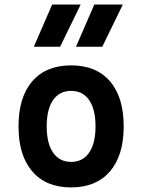

<svg xmlns="http://www.w3.org/2000/svg" viewBox="-20 -815 626 845"><path d="M293 9.8Q182.6 9.8 122.1 -60.5Q61.5 -130.9 61.5 -258.8Q61.5 -387.2 122.1 -457.3Q182.6 -527.3 293 -527.3Q403.3 -527.3 463.9 -457.3Q524.4 -387.2 524.4 -258.8Q524.4 -130.9 463.9 -60.5Q403.3 9.8 293 9.8ZM293 -102.5Q344.2 -102.5 372.3 -143.3Q400.4 -184.1 400.4 -258.8Q400.4 -334 372.3 -374.5Q344.2 -415 293 -415Q241.7 -415 213.6 -374.5Q185.5 -334 185.5 -258.8Q185.5 -184.1 213.6 -143.3Q241.7 -102.5 293 -102.5ZM128.9 -609.4 209.5 -794.9H335L244.6 -609.4ZM314.5 -609.4 395 -794.9H520.5L430.2 -609.4Z"/></svg>

Font: CaskaydiaCove NF SemiBold
Style: Regular
Weight: 600
Designer: Aaron Bell
Foundry: Saja Typeworks
Version: Version 2111.001; VTT 6.35;Nerd Fonts 3.2.1